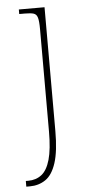

<svg xmlns="http://www.w3.org/2000/svg" viewBox="-55 -569 394 841"><g transform="rotate(-5 142.0 -148.0)"><path d="M26 240V215H37Q71 215 95.5 196Q120 177 133 131.5Q146 86 146 8V-442Q146 -477 141.5 -492.5Q137 -508 124.5 -512Q112 -516 86 -516H61V-536H174V8Q174 97 157.5 148Q141 199 111 219.5Q81 240 42 240Z"/></g></svg>

Font: Noto Serif Telugu Thin
Style: Regular
Weight: 100
Designer: Jelle Bosma - Monotype Design Team
Foundry: Monotype Imaging Inc.
Version: Version 2.005; ttfautohint (v1.8.4.7-5d5b)